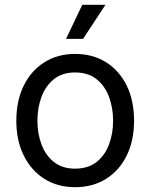

<svg xmlns="http://www.w3.org/2000/svg" viewBox="-20 -777 634 809"><path d="M296.4 11.7Q222.7 11.7 167 -23.4Q111.3 -58.6 80.1 -121.6Q48.8 -184.6 48.8 -268.1Q48.8 -353 80.1 -416.3Q111.3 -479.5 167 -514.6Q222.7 -549.8 296.4 -549.8Q371.1 -549.8 427 -514.6Q482.9 -479.5 513.9 -416.3Q544.9 -353 544.9 -268.1Q544.9 -184.6 513.9 -121.6Q482.9 -58.6 427 -23.4Q371.1 11.7 296.4 11.7ZM296.4 -66.4Q351.1 -66.4 386.5 -94.2Q421.9 -122.1 439.2 -168Q456.5 -213.9 456.5 -268.1Q456.5 -322.8 439.2 -369.1Q421.9 -415.5 386.5 -443.6Q351.1 -471.7 296.4 -471.7Q242.7 -471.7 207.5 -443.6Q172.4 -415.5 155 -369.4Q137.7 -323.2 137.7 -268.1Q137.7 -213.9 155 -168Q172.4 -122.1 207.5 -94.2Q242.7 -66.4 296.4 -66.4ZM258.3 -613.3 326.7 -756.8H424.3L330.1 -613.3Z"/></svg>

Font: Inter 16pt
Style: Regular
Weight: 400
Version: Version 4.001;git-66647c0bb